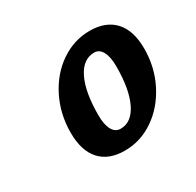

<svg xmlns="http://www.w3.org/2000/svg" viewBox="-86 -750 540 528"><g transform="rotate(-30 184.0 -486.0)"><path d="M68 -436Q68 -495 93 -545Q118 -595 160.5 -624Q203 -653 253 -653Q304 -653 331.5 -623Q359 -593 359 -536Q359 -477 333.5 -427Q308 -377 265.5 -348Q223 -319 173 -319Q122 -319 95 -349Q68 -379 68 -436ZM268 -532Q268 -562 259 -578.5Q250 -595 234 -595Q198 -595 178 -554Q158 -513 158 -440Q158 -410 167 -393.5Q176 -377 193 -377Q228 -377 248 -418Q268 -459 268 -532Z"/></g></svg>

Font: Andada Pro
Style: Bold Italic
Weight: 700
Italic angle: -7°
Designer: Carolina Giovagnoli
Foundry: Huerta Tipografica
Version: Version 3.005; ttfautohint (v1.8.4)